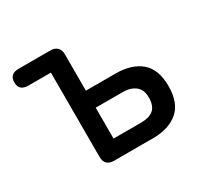

<svg xmlns="http://www.w3.org/2000/svg" viewBox="-150 -877 1087 1055"><g transform="rotate(-30 394.0 -350.0)"><path d="M288 0Q229 0 229 -59V-593H87Q28 -593 28 -646Q28 -700 87 -700H287Q315 -700 330.5 -685Q346 -670 346 -641V-411H534Q635 -411 693.5 -362Q752 -313 752 -206Q752 -99 693.5 -49.5Q635 0 534 0ZM346 -107H519Q574 -107 600.5 -130.5Q627 -154 627 -206Q627 -256 596.5 -279.5Q566 -303 519 -303H346Z"/></g></svg>

Font: Zen Maru Gothic
Style: Bold
Weight: 700
Designer: Yoshimichi Ohira
Foundry: Positype
Version: Version 1.001